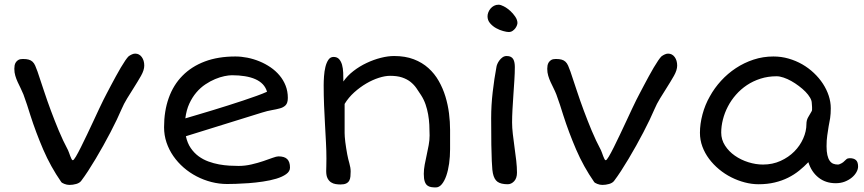

<svg xmlns="http://www.w3.org/2000/svg" viewBox="-20 -778 3706 824"><path d="M242.7 2.9Q197.3 -62.5 165.5 -136.2Q133.8 -210 110.4 -283.2Q103.5 -305.2 96.2 -327.9Q88.9 -350.6 80.6 -372.6Q75.2 -386.2 68.6 -399.4Q62 -412.6 55.9 -425.8Q49.8 -439 45.7 -452.9Q41.5 -466.8 41.5 -482.9Q41.5 -489.7 42.7 -497.1Q43.9 -504.4 48.1 -510.7Q52.2 -517.1 59.3 -521Q66.4 -524.9 78.1 -524.9Q93.3 -524.9 103 -522.2Q112.8 -519.5 119.6 -513.2Q126.5 -506.8 131.1 -496.3Q135.7 -485.8 141.1 -470.7Q154.8 -430.2 168.7 -387.9Q182.6 -345.7 198.5 -303Q214.4 -260.3 232.2 -217.5Q250 -174.8 272 -133.3Q273.9 -129.4 276.4 -122.3Q278.8 -115.2 281.5 -108.2Q284.2 -101.1 286.9 -95.7Q289.6 -90.3 292.5 -90.3Q296.4 -90.3 305.7 -106Q314.9 -121.6 327.1 -146Q339.4 -170.4 353.5 -200.2Q367.7 -230 381.1 -258.8Q394.5 -287.6 405.8 -311.8Q417 -335.9 423.8 -349.1Q429.2 -359.9 437.7 -376.2Q446.3 -392.6 456.5 -411.9Q466.8 -431.2 477.5 -450.9Q488.3 -470.7 498.5 -488Q508.8 -505.4 517.6 -518.3Q526.4 -531.2 532.2 -536.6Q539.1 -541.5 546.4 -544.7Q553.7 -547.9 560.1 -547.9Q577.6 -547.9 588.4 -533.2Q599.1 -518.6 599.1 -496.6Q599.1 -477.1 585.2 -452.6Q571.3 -428.2 552.7 -398.9Q539.6 -378.4 525.4 -355.2Q511.2 -332 502 -310.1Q493.2 -289.6 481 -263.9Q468.8 -238.3 454.1 -210.2Q439.5 -182.1 423.1 -152.8Q406.7 -123.5 390.4 -96.2Q374 -68.8 358.2 -44.4Q342.3 -20 328.6 -2Q321.8 7.3 307.1 11.5Q292.5 15.6 278.3 15.6Q267.1 15.6 256.1 11.2Q245.1 6.8 242.7 2.9Z M684.1 -231.9Q684.1 -301.3 704.1 -357.4Q724.1 -413.6 763.2 -453.1Q802.2 -492.7 859.1 -514.2Q916 -535.6 990.2 -535.6Q1015.6 -535.6 1042.2 -530.3Q1068.8 -524.9 1093.8 -514.6Q1118.7 -504.4 1140.9 -489.3Q1163.1 -474.1 1179.7 -454.3Q1196.3 -434.6 1205.8 -410.4Q1215.3 -386.2 1215.3 -357.9Q1215.3 -335.9 1205.6 -326.2Q1195.8 -316.4 1179.7 -312.5Q1165.5 -308.6 1146.7 -305.4Q1127.9 -302.2 1104.5 -294.9L777.8 -193.4Q784.2 -163.6 798.6 -142.6Q813 -121.6 832.3 -107.4Q851.6 -93.3 874.3 -85Q897 -76.7 919.9 -72.5Q942.9 -68.4 964.6 -67.1Q986.3 -65.9 1003.9 -65.9Q1031.7 -65.9 1059.1 -72.3Q1086.4 -78.6 1109.4 -86.4Q1132.3 -94.2 1149.7 -100.6Q1167 -106.9 1174.8 -106.9Q1200.7 -106.9 1212.6 -95.2Q1224.6 -83.5 1224.6 -58.6Q1224.6 -42.5 1208.3 -30.8Q1191.9 -19 1166 -11.2Q1140.1 -3.4 1108.6 1.2Q1077.1 5.9 1047.1 8.1Q1017.1 10.3 992.2 11Q967.3 11.7 954.6 11.7Q920.9 11.7 887.5 3.2Q854 -5.4 824 -21Q793.9 -36.6 768.3 -58.8Q742.7 -81.1 723.9 -108.2Q705.1 -135.3 694.6 -166.5Q684.1 -197.8 684.1 -231.9ZM775.4 -270Q798.3 -276.9 828.1 -285.6Q857.9 -294.4 890.9 -304.4Q923.8 -314.5 957.8 -325.2Q991.7 -335.9 1023.2 -346.4Q1054.7 -356.9 1081.3 -366.5Q1107.9 -376 1126 -384.3Q1120.6 -402.8 1107.9 -416.3Q1095.2 -429.7 1075.9 -438.2Q1056.6 -446.8 1031.2 -450.9Q1005.9 -455.1 975.6 -455.1Q961.9 -455.1 943.1 -451.2Q924.3 -447.3 903.6 -438.7Q882.8 -430.2 861.6 -416Q840.3 -401.9 822.8 -381.3Q805.2 -360.8 792.5 -333.3Q779.8 -305.7 775.4 -270Z M1379.9 -43.9Q1379.9 -51.3 1380.4 -64Q1380.9 -76.7 1380.9 -97.2Q1380.9 -130.4 1378.9 -167.2Q1377 -204.1 1374.8 -243.9Q1372.6 -283.7 1370.8 -325.9Q1369.1 -368.2 1369.1 -412.6Q1369.1 -429.7 1370.6 -450.9Q1372.1 -472.2 1376.5 -490.5Q1380.9 -508.8 1389.2 -521.2Q1397.5 -533.7 1411.6 -533.7Q1426.8 -533.7 1435.3 -524.2Q1443.8 -514.6 1448 -499.8Q1452.1 -484.9 1452.9 -466.1Q1453.6 -447.3 1453.6 -428.2Q1470.7 -453.1 1497.1 -473.4Q1523.4 -493.7 1553.5 -507.8Q1583.5 -522 1614.3 -529.8Q1645 -537.6 1671.4 -537.6Q1719.2 -537.6 1755.6 -523.7Q1792 -509.8 1818.6 -485.8Q1845.2 -461.9 1863 -430.4Q1880.9 -398.9 1891.6 -363.8Q1902.3 -328.6 1907 -291.7Q1911.6 -254.9 1911.6 -220.7V-137.7Q1911.6 -106 1907.5 -76.4Q1903.3 -46.9 1895.5 -24.2Q1887.7 -1.5 1876.2 12.5Q1864.7 26.4 1850.1 26.4Q1839.4 26.4 1830.1 24.9Q1820.8 23.4 1813.7 17.8Q1806.6 12.2 1802.7 0.5Q1798.8 -11.2 1798.8 -31.7Q1798.8 -50.8 1802.7 -71.5Q1806.6 -92.3 1811.3 -113.3Q1815.9 -134.3 1819.8 -155.3Q1823.7 -176.3 1823.7 -196.8Q1823.7 -219.7 1822.5 -242.4Q1821.3 -265.1 1817.4 -287.1Q1813.5 -309.1 1806.4 -329.8Q1799.3 -350.6 1787.1 -369.6Q1777.3 -385.3 1766.8 -400.1Q1756.3 -415 1741.5 -426.8Q1726.6 -438.5 1705.6 -445.6Q1684.6 -452.6 1653.8 -452.6Q1632.8 -452.6 1606 -444.1Q1579.1 -435.5 1552 -419.7Q1524.9 -403.8 1500.2 -381.6Q1475.6 -359.4 1459 -332V-207Q1459 -200.7 1459.7 -190.7Q1460.4 -180.7 1461.9 -168.5Q1463.4 -156.2 1465.6 -142.6Q1467.8 -128.9 1470.2 -115.7Q1474.1 -95.2 1479.5 -76.7Q1484.9 -58.1 1484.9 -42Q1484.9 -30.8 1483.9 -20.5Q1482.9 -10.3 1478.8 -2.7Q1474.6 4.9 1465.8 9.3Q1457 13.7 1441.4 13.7Q1431.2 13.7 1420.4 12Q1409.7 10.3 1400.6 4.4Q1391.6 -1.5 1385.7 -12.9Q1379.9 -24.4 1379.9 -43.9Z M2163.1 -640.6Q2154.8 -640.6 2139.4 -644.8Q2124 -648.9 2109.1 -657.2Q2094.2 -665.5 2083.3 -678.2Q2072.3 -690.9 2072.3 -708Q2072.3 -716.3 2075.7 -725.1Q2079.1 -733.9 2085.2 -741.2Q2091.3 -748.5 2100.1 -753.2Q2108.9 -757.8 2119.6 -757.8Q2128.9 -757.8 2142.8 -750.5Q2156.7 -743.2 2169.4 -731.7Q2182.1 -720.2 2191.4 -706.3Q2200.7 -692.4 2200.7 -679.2Q2200.7 -675.8 2198.5 -669.4Q2196.3 -663.1 2191.7 -656.7Q2187 -650.4 2179.9 -645.5Q2172.9 -640.6 2163.1 -640.6ZM2095.2 -34.7Q2094.2 -38.6 2093 -49.8Q2091.8 -61 2090.6 -86.9Q2089.4 -112.8 2088.6 -157Q2087.9 -201.2 2087.9 -271Q2087.9 -325.7 2094.5 -383.1Q2101.1 -440.4 2110.8 -491.7Q2111.3 -496.1 2114.5 -503.7Q2117.7 -511.2 2123.3 -518.8Q2128.9 -526.4 2136.7 -532Q2144.5 -537.6 2154.8 -537.6Q2165.5 -537.6 2172.4 -533.9Q2179.2 -530.3 2182.9 -523.7Q2186.5 -517.1 2188 -508.5Q2189.5 -500 2189.5 -490.7Q2189.5 -464.8 2187.5 -433.8Q2185.5 -402.8 2183.3 -370.8Q2181.2 -338.9 2179.4 -308.1Q2177.7 -277.3 2177.7 -252.4Q2177.7 -230.5 2180.9 -202.6Q2184.1 -174.8 2188.2 -145.5Q2192.4 -116.2 2195.6 -88.1Q2198.7 -60.1 2198.7 -37.1Q2198.7 -13.2 2186.5 -0.2Q2174.3 12.7 2159.2 12.7Q2129.9 12.7 2115.2 2.2Q2100.6 -8.3 2095.2 -34.7Z M2529.8 2.9Q2484.4 -62.5 2452.6 -136.2Q2420.9 -210 2397.5 -283.2Q2390.6 -305.2 2383.3 -327.9Q2376 -350.6 2367.7 -372.6Q2362.3 -386.2 2355.7 -399.4Q2349.1 -412.6 2343 -425.8Q2336.9 -439 2332.8 -452.9Q2328.6 -466.8 2328.6 -482.9Q2328.6 -489.7 2329.8 -497.1Q2331.1 -504.4 2335.2 -510.7Q2339.4 -517.1 2346.4 -521Q2353.5 -524.9 2365.2 -524.9Q2380.4 -524.9 2390.1 -522.2Q2399.9 -519.5 2406.7 -513.2Q2413.6 -506.8 2418.2 -496.3Q2422.9 -485.8 2428.2 -470.7Q2441.9 -430.2 2455.8 -387.9Q2469.7 -345.7 2485.6 -303Q2501.5 -260.3 2519.3 -217.5Q2537.1 -174.8 2559.1 -133.3Q2561 -129.4 2563.5 -122.3Q2565.9 -115.2 2568.6 -108.2Q2571.3 -101.1 2574 -95.7Q2576.7 -90.3 2579.6 -90.3Q2583.5 -90.3 2592.8 -106Q2602.1 -121.6 2614.3 -146Q2626.5 -170.4 2640.6 -200.2Q2654.8 -230 2668.2 -258.8Q2681.6 -287.6 2692.9 -311.8Q2704.1 -335.9 2710.9 -349.1Q2716.3 -359.9 2724.9 -376.2Q2733.4 -392.6 2743.7 -411.9Q2753.9 -431.2 2764.6 -450.9Q2775.4 -470.7 2785.6 -488Q2795.9 -505.4 2804.7 -518.3Q2813.5 -531.2 2819.3 -536.6Q2826.2 -541.5 2833.5 -544.7Q2840.8 -547.9 2847.2 -547.9Q2864.7 -547.9 2875.5 -533.2Q2886.2 -518.6 2886.2 -496.6Q2886.2 -477.1 2872.3 -452.6Q2858.4 -428.2 2839.8 -398.9Q2826.7 -378.4 2812.5 -355.2Q2798.3 -332 2789.1 -310.1Q2780.3 -289.6 2768.1 -263.9Q2755.9 -238.3 2741.2 -210.2Q2726.6 -182.1 2710.2 -152.8Q2693.8 -123.5 2677.5 -96.2Q2661.1 -68.8 2645.3 -44.4Q2629.4 -20 2615.7 -2Q2608.9 7.3 2594.2 11.5Q2579.6 15.6 2565.4 15.6Q2554.2 15.6 2543.2 11.2Q2532.2 6.8 2529.8 2.9Z M2983.9 -208Q2983.9 -246.1 2994.9 -287.4Q3005.9 -328.6 3026.4 -364.3Q3045.9 -399.9 3074.5 -431.2Q3103 -462.4 3138.2 -485.6Q3173.3 -508.8 3214.1 -522.2Q3254.9 -535.6 3299.3 -535.6Q3333 -535.6 3364.3 -526.6Q3395.5 -517.6 3422.9 -502Q3450.2 -486.3 3472.9 -464.8Q3495.6 -443.4 3511.7 -418.7Q3527.8 -394 3536.6 -367.2Q3545.4 -340.3 3545.4 -313.5Q3545.4 -289.6 3542.7 -271.2Q3540 -252.9 3536.1 -234.9Q3533.2 -216.3 3530.3 -196.5Q3527.3 -176.8 3527.3 -150.4Q3527.3 -127.4 3530.8 -112.5Q3534.2 -97.7 3540.5 -88.4Q3546.9 -79.1 3555.9 -75.4Q3564.9 -71.8 3576.2 -71.8Q3579.1 -71.8 3583.5 -73.5Q3587.9 -75.2 3591.8 -77.4Q3595.7 -79.6 3598.6 -81.8Q3601.6 -84 3602.5 -85.4Q3607.9 -90.8 3613 -95Q3618.2 -99.1 3627 -99.1Q3644.5 -99.1 3653.6 -90.8Q3662.6 -82.5 3662.6 -63.5Q3662.6 -51.8 3655.5 -39.1Q3648.4 -26.4 3635.7 -15.9Q3623 -5.4 3605.5 1.5Q3587.9 8.3 3566.4 8.3Q3523.4 8.3 3492.9 -15.9Q3462.4 -40 3449.2 -82Q3431.2 -63 3409.7 -45.7Q3388.2 -28.3 3362.3 -15.4Q3336.4 -2.4 3304.9 5.1Q3273.4 12.7 3235.4 12.7Q3206.5 12.7 3176.5 4.9Q3146.5 -2.9 3118.4 -17.1Q3090.3 -31.2 3065.9 -51.5Q3041.5 -71.8 3023.2 -96.2Q3004.9 -120.6 2994.4 -148.9Q2983.9 -177.2 2983.9 -208ZM3075.2 -209Q3075.2 -178.7 3091.6 -153.3Q3107.9 -127.9 3133.8 -109.9Q3159.7 -91.8 3191.7 -81.8Q3223.6 -71.8 3254.4 -71.8Q3295.4 -71.8 3329.8 -87.4Q3364.3 -103 3388.9 -127.9Q3413.6 -152.8 3427.2 -183.8Q3440.9 -214.8 3440.9 -245.1Q3440.9 -262.2 3448.5 -275.1Q3456.1 -288.1 3462.9 -299.8Q3464.8 -302.2 3465.1 -307.4Q3465.3 -312.5 3465.1 -318.1Q3464.8 -323.7 3464.4 -328.6Q3463.9 -333.5 3463.9 -335.4Q3463.9 -346.2 3456.5 -358.9Q3449.2 -371.6 3436.8 -384.3Q3424.3 -397 3408.4 -408.9Q3392.6 -420.9 3376 -430.2Q3359.4 -439.5 3342.8 -445.1Q3326.2 -450.7 3313 -450.7Q3275.9 -450.7 3243.9 -440.4Q3211.9 -430.2 3185.5 -412.6Q3159.2 -395 3138.4 -371.3Q3117.7 -347.7 3103.8 -320.8Q3089.8 -293.9 3082.5 -265.1Q3075.2 -236.3 3075.2 -209Z"/></svg>

Font: Short Stack
Style: Regular
Weight: 400
Designer: James Grieshaber
Foundry: James Grieshaber
Version: Version 1.002